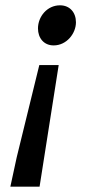

<svg xmlns="http://www.w3.org/2000/svg" viewBox="-20 -524 349 723"><path d="M19 179H129L201 -279H128L43 68ZM182 -353C231 -353 266 -398 266 -440C266 -477 243 -504 206 -504C157 -504 123 -461 123 -417C123 -381 145 -353 182 -353Z"/></svg>

Font: Source Sans Pro Semibold
Style: Italic
Weight: 600
Italic angle: -11°
Designer: Paul D. Hunt
Foundry: Adobe Systems Incorporated
Version: Version 3.006;hotconv 1.0.111;makeotfexe 2.5.65597